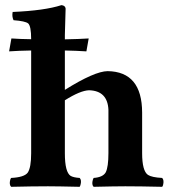

<svg xmlns="http://www.w3.org/2000/svg" viewBox="-20 -718 659 740"><path d="M527.8 -127.9Q527.8 -59.1 550.3 -43.9Q565.4 -34.2 605 -32.2Q613.3 -23.9 608.4 -4.4Q606.9 0 605 2Q518.6 0 462.9 0Q423.3 0 340.8 2Q332.5 -6.3 337.9 -25.4Q339.4 -29.8 340.8 -32.2Q377 -34.7 387.7 -54.2Q397.9 -75.2 397.9 -127.9V-294.9Q394.5 -368.2 323.2 -370.1Q289.6 -369.1 230 -331.5V-127Q230 -54.2 252.4 -40Q263.7 -33.7 287.1 -32.2Q295.4 -23.9 290 -4.4Q288.6 0 287.1 2Q200.7 0 165 0Q106.4 0 22.9 2Q14.6 -6.3 19.5 -25.4Q21 -29.8 22.9 -32.2Q73.7 -34.7 86.9 -52.7Q100.1 -72.3 100.1 -127V-523.4Q49.8 -522.5 15.1 -520L23.9 -569.8Q57.6 -567.4 100.1 -566.9Q100.1 -617.7 88.4 -627.9Q77.1 -636.7 32.2 -640.1Q25.4 -654.3 28.8 -671.9Q152.3 -677.2 216.8 -698.2Q231.4 -696.8 232.9 -685.1Q232.9 -683.1 230 -583V-566.4Q285.2 -567.4 321.8 -569.8L313 -520Q274.9 -522.5 230 -523.4V-371.6Q344.7 -443.4 395 -443.8Q527.3 -441.9 527.8 -284.2Z"/></svg>

Font: Linux Libertine O
Style: Bold
Weight: 700
Designer: Philipp H. Poll
Foundry: Philipp H. Poll
Version: Version 5.0.0